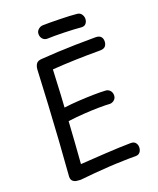

<svg xmlns="http://www.w3.org/2000/svg" viewBox="-173 -1062 974 1180"><g transform="rotate(-20 314.0 -471.5)"><path d="M147 15Q136 15 121.5 13Q107 11 96.5 2Q86 -7 86 -27Q95 -139 102.5 -254.5Q110 -370 116.5 -485.5Q123 -601 128 -713Q130 -737 140.5 -750.5Q151 -764 177 -765Q229 -769 284 -771.5Q339 -774 400 -775.5Q461 -777 530 -777Q555 -777 565.5 -765.5Q576 -754 576 -736Q576 -716 565.5 -703.5Q555 -691 530 -691Q482 -691 440.5 -690.5Q399 -690 361.5 -688.5Q324 -687 289 -685.5Q254 -684 218 -681Q216 -642 214 -600Q212 -558 210 -516.5Q208 -475 205 -436Q249 -442 299.5 -445Q350 -448 397 -449Q444 -450 475 -448Q492 -448 504 -436.5Q516 -425 517 -406Q518 -386 504.5 -374Q491 -362 475 -362Q450 -364 404.5 -363.5Q359 -363 305.5 -359.5Q252 -356 200 -349Q196 -281 191 -211.5Q186 -142 181 -75Q216 -77 258.5 -80Q301 -83 347 -85.5Q393 -88 436 -90Q479 -92 513 -92Q533 -92 543 -80Q553 -68 553 -51Q553 -32 543 -19Q533 -6 513 -6Q493 -6 472.5 -6Q452 -6 432 -5Q385 -4 337 -1Q289 2 241.5 6Q194 10 147 15ZM251 -870Q232 -870 220.5 -883Q209 -896 209 -915Q209 -932 222 -944Q235 -956 251 -957Q269 -958 298.5 -957.5Q328 -957 361 -956.5Q394 -956 424 -954.5Q454 -953 472 -951Q492 -950 502 -936Q512 -922 512 -906Q512 -889 502 -876Q492 -863 472 -864Q454 -866 424.5 -867.5Q395 -869 361.5 -870Q328 -871 298.5 -871Q269 -871 251 -870Z"/></g></svg>

Font: Playpen Sans Arabic
Style: Regular
Weight: 400
Designer: Azza Alameddine, Laura Meseguer, Veronika Burian, José Scaglione
Foundry: TypeTogether
Version: Version 2.000